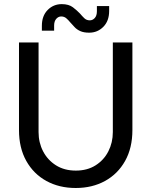

<svg xmlns="http://www.w3.org/2000/svg" viewBox="-20 -908 741 940"><path d="M350.7 12.4Q269.8 12.4 207.1 -22Q144.4 -56.4 108.7 -120.1Q73 -183.8 73 -271.2V-700H168.8V-261.4Q168.8 -210 191 -167.2Q213.2 -124.4 254.1 -98.6Q295 -72.8 351.1 -72.8Q407.2 -72.8 447.9 -98.5Q488.6 -124.2 510.5 -167.1Q532.4 -210 532.4 -261.4V-700H628.2V-271.2Q628.2 -183.8 592.5 -120.1Q556.8 -56.4 494.2 -22Q431.6 12.4 350.7 12.4ZM416.6 -748Q390 -748 372.9 -755.8Q355.8 -763.6 345 -775.5Q334.2 -787.4 324.2 -798.2Q314.4 -810.2 304.3 -818.8Q294.2 -827.4 279.4 -827.4Q265.8 -827.4 255.4 -815.7Q245 -804 245 -783V-758H185V-781.8Q185 -830.4 213.3 -859.1Q241.6 -887.8 282.4 -887.8Q316.8 -887.8 337.1 -872.2Q357.4 -856.6 371.6 -841.6Q382.2 -829 392.9 -818.7Q403.6 -808.4 419.6 -808.4Q433.6 -808.4 444 -819.8Q454.4 -831.2 454.4 -853.2V-878.2H514.4V-854.4Q514.4 -805.4 485.9 -776.7Q457.4 -748 416.6 -748Z"/></svg>

Font: MuseoModerno Thin
Style: Regular
Weight: 100
Designer: Pablo Cosgaya, Héctor Gatti, Marcela Romero, and the Authors of The MuseoModerno Project.
Foundry: Omnibus-Type Team
Version: Version 1.003